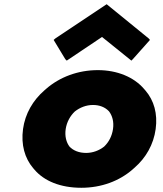

<svg xmlns="http://www.w3.org/2000/svg" viewBox="-20 -867 774 909"><path d="M291 -256C296 -289 312 -318 334 -339C358 -358 388 -370 420 -370C451 -370 477 -360 496 -340C512 -319 520 -290 515 -256C510 -223 496 -195 473 -173C450 -155 420 -143 388 -143C354 -143 327 -154 309 -173C294 -193 286 -222 291 -256ZM89 -256C79 -182 97 -118 137 -71L143 -64C189 -10 266 22 365 22C460 22 545 -10 608 -65L609 -66L617 -73C671 -120 707 -183 717 -256C727 -329 709 -391 669 -438L668 -439L662 -446C614 -502 535 -535 443 -535C349 -535 262 -502 198 -446L190 -439C136 -392 99 -329 89 -256ZM242 -685 234 -678 289 -587 296 -580 463 -692 602 -580 609 -587 690 -678 684 -685 485 -847Z"/></svg>

Font: Hussar Woodtype
Style: BlkObl
Weight: 900
Foundry: Cannot Into Space Fonts
Version: Version 1.07